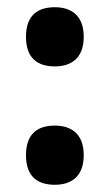

<svg xmlns="http://www.w3.org/2000/svg" viewBox="-20 -504 305 532"><path d="M132 -320C174 -320 212 -340 212 -402C212 -464 174 -484 132 -484C87 -484 52 -464 52 -402C52 -340 87 -320 132 -320ZM132 8C174 8 212 -12 212 -74C212 -136 174 -156 132 -156C87 -156 52 -136 52 -74C52 -12 87 8 132 8Z"/></svg>

Font: Noto Serif Devanagari ExtraCondensed Black
Style: Regular
Weight: 900
Width: 2
Designer: Universal Thirst, Indian Type Foundry and the Monotype Design Team
Foundry: Monotype Imaging Inc.
Version: Version 2.004